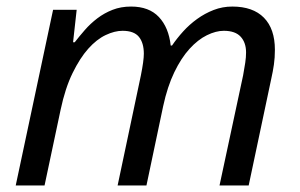

<svg xmlns="http://www.w3.org/2000/svg" viewBox="-20 -566 915 586"><path d="M142 -536H214L203 -437H208Q222 -455 239 -474.5Q256 -494 277 -510Q298 -526 323.5 -536Q349 -546 380 -546Q435 -546 465 -514Q495 -482 501 -427H505Q520 -449 539 -470Q558 -491 581.5 -508Q605 -525 632 -535.5Q659 -546 689 -546Q752 -546 785.5 -512Q819 -478 819 -414Q819 -390 816 -369Q813 -348 808 -326L739 0H650L722 -336Q726 -358 728.5 -374.5Q731 -391 731 -406Q731 -436 714.5 -454Q698 -472 663 -472Q639 -472 611.5 -458.5Q584 -445 558.5 -417Q533 -389 512 -345.5Q491 -302 478 -242L427 0H339L410 -336Q419 -381 419 -402Q419 -435 404 -453.5Q389 -472 354 -472Q330 -472 302.5 -459Q275 -446 249.5 -417.5Q224 -389 201.5 -343Q179 -297 165 -231L116 0H28Z"/></svg>

Font: BC Sans
Style: Italic
Weight: 400
Italic angle: -12°
Designer: Monotype Design Team
Designer: Province of B.C.
Foundry: Monotype Imaging Inc.
Version: Version 2.000;GOOG;noto-source:20170915:90ef993387c0